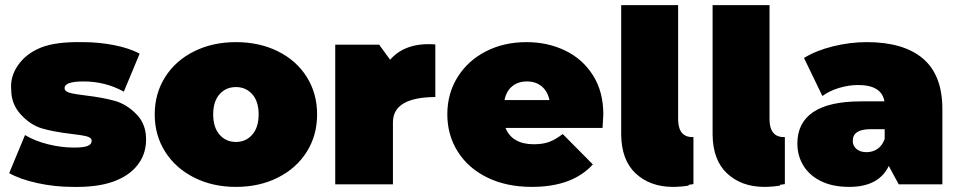

<svg xmlns="http://www.w3.org/2000/svg" viewBox="-20 -722 3759 752"><path d="M16 -44 78 -193Q116 -170 168 -157Q220 -144 269 -144Q308 -144 323.5 -150.5Q339 -157 339 -170Q339 -183 319.5 -188Q300 -193 256 -198Q189 -206 144.5 -219Q100 -232 62 -273Q24 -314 24 -370Q19 -421 50.5 -466.5Q82 -512 140 -535.5Q198 -559 304 -557Q366 -557 425.5 -545.5Q485 -534 527 -512L465 -363Q393 -403 307 -403Q233 -403 233 -377Q233 -364 253 -358.5Q273 -353 316 -348Q383 -340 429.5 -327Q476 -314 515 -274Q554 -234 552 -171Q551 -116 517.5 -74Q484 -32 421.5 -10Q359 12 264 10Q194 10 126 -5Q58 -20 16 -44Z M586 -274Q586 -356 627 -420.5Q668 -485 740.5 -521Q813 -557 904 -557Q996 -557 1068.5 -521Q1141 -485 1181.5 -420.5Q1222 -356 1222 -274Q1222 -192 1181.5 -127.5Q1141 -63 1068.5 -26.5Q996 10 904 10Q813 10 740.5 -26.5Q668 -63 627 -127.5Q586 -192 586 -274ZM993 -274Q993 -325 968 -353Q943 -381 904 -381Q865 -381 840 -353Q815 -325 815 -274Q815 -223 840 -194.5Q865 -166 904 -166Q943 -166 968 -194.5Q993 -223 993 -274Z M1685 -548V-342Q1519 -341 1519 -243V0H1293V-547H1465L1508 -488Q1568 -557 1685 -548Z M2340 -221H1960Q1972 -190 2000 -173.5Q2028 -157 2070 -157Q2106 -157 2130.5 -166Q2155 -175 2184 -197L2302 -78Q2222 10 2063 10Q1964 10 1889 -26.5Q1814 -63 1773 -128Q1732 -193 1732 -274Q1732 -356 1772.5 -420.5Q1813 -485 1883.5 -521Q1954 -557 2042 -557Q2125 -557 2193.5 -524Q2262 -491 2302.5 -427Q2343 -363 2343 -274Q2343 -269 2340 -221ZM1956 -330H2132Q2125 -364 2102 -383.5Q2079 -403 2044 -403Q2009 -403 1986 -384Q1963 -365 1956 -330Z M2413 -702H2636V-251Q2638 -183 2696 -185V-1Q2686 1 2677 2V5Q2654 9 2624 10H2613Q2525 9 2469.5 -43Q2414 -95 2413 -195V-247Z M2771 -702H2994V-251Q2996 -183 3054 -185V-1Q3044 1 3035 2V5Q3012 9 2982 10H2971Q2883 9 2827.5 -43Q2772 -95 2771 -195V-247Z M3671 -294V0H3500L3461 -72Q3422 10 3306 10Q3241 10 3195.5 -12.5Q3150 -35 3126.5 -73.5Q3103 -112 3103 -160Q3103 -241 3165 -283Q3227 -325 3353 -325H3444Q3433 -389 3341 -389Q3304 -389 3266 -377.5Q3228 -366 3201 -346L3129 -495Q3176 -524 3242.5 -540.5Q3309 -557 3375 -557Q3519 -557 3595 -492.5Q3671 -428 3671 -294ZM3445 -178V-216H3389Q3320 -216 3320 -170Q3320 -151 3334.5 -138.5Q3349 -126 3374 -126Q3398 -126 3417 -139Q3436 -152 3445 -178Z"/></svg>

Font: AtCorfu Sans
Style: AtCorfu Sans Black
Weight: 900
Designer: Kostas Teopoulos
Foundry: Kostas Teopoulos
Version: Version 1.00 July 8, 2025, initial release